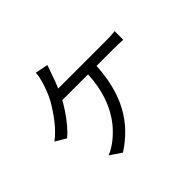

<svg xmlns="http://www.w3.org/2000/svg" viewBox="-176 -1052 1351 1351"><g transform="rotate(-45 500.0 -376.5)"><path d="M412 -773Q406 -756 399.5 -737.5Q393 -719 387 -703Q380 -680 369.5 -653Q359 -626 347 -597.5Q335 -569 321 -541Q301 -503 272 -459Q243 -415 210 -375.5Q177 -336 145 -310L66 -357Q93 -377 119.5 -404Q146 -431 169.5 -461.5Q193 -492 212 -521Q231 -550 244 -572Q265 -610 279 -647Q293 -684 301 -712Q307 -732 311 -752Q315 -772 316 -792ZM287 -602Q300 -602 333 -602Q366 -602 411 -602Q456 -602 507 -602Q558 -602 609 -602Q660 -602 704.5 -602Q749 -602 779.5 -602Q810 -602 821 -602Q840 -602 866.5 -603Q893 -604 915 -607V-521Q891 -523 864.5 -523.5Q838 -524 821 -524Q808 -524 769 -524Q730 -524 674.5 -524Q619 -524 557.5 -524Q496 -524 438.5 -524Q381 -524 338 -524Q295 -524 277 -524ZM654 -559Q650 -444 628 -352Q606 -260 566.5 -187.5Q527 -115 473 -59.5Q419 -4 352 39L267 -19Q288 -27 309.5 -39.5Q331 -52 348 -65Q387 -94 425 -136Q463 -178 495 -237.5Q527 -297 547 -376.5Q567 -456 569 -560Z"/></g></svg>

Font: Noto Sans SC Thin
Style: Regular
Weight: 400
Version: Version 2.004-H2;hotconv 1.0.118;makeotfexe 2.5.65603